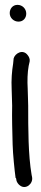

<svg xmlns="http://www.w3.org/2000/svg" viewBox="-20 -729 168 790"><path d="M56 -640C75 -640 88 -654 88 -673C88 -693 72 -709 52 -709C32 -709 20 -693 20 -675C20 -655 37 -640 56 -640ZM30 -294C30 -270 29 -244 30 -217L32 -134C33 -95 40 -27 44 2V3L46 4C47 8 47 10 48 15C50 22 57 31 62 34C86 53 117 27 112 0L110 -10C96 -92 96 -199 96 -294C96 -319 94 -341 94 -362V-363C92 -397 93 -431 98 -458L102 -476C104 -486 99 -496 94 -502C74 -529 41 -509 36 -488V-487L34 -467C29 -436 26 -401 28 -361C28 -340 30 -318 30 -294Z"/></svg>

Font: Stray Cat
Style: ExBdExt
Weight: 800
Version: Version 1.0